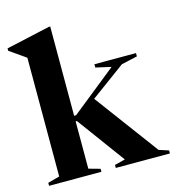

<svg xmlns="http://www.w3.org/2000/svg" viewBox="-114 -837 848 930"><g transform="rotate(-15 310.0 -372.0)"><path d="M222.5 -31 280 -15V0H17.5V-15L76.5 -31V-626.5Q67 -633.5 45.8 -648Q24.5 -662.5 -4.5 -683V-695L215.5 -744H222.5V-296.5H232.5L459 -478L382 -495.5V-512H590.5V-495.5L510.5 -477.5L337.5 -350.5L574.5 -31L623.5 -15V0H352V-15L405 -28.5L229 -268H222.5Z"/></g></svg>

Font: Newsreader Display SemiBold
Style: Regular
Weight: 600
Designer: Hugues Gentile
Foundry: Production Type
Version: Version 1.001